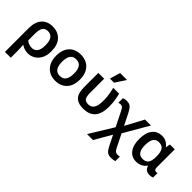

<svg xmlns="http://www.w3.org/2000/svg" viewBox="59 -1734 2934 2934"><g transform="rotate(45 1526.0 -267.5)"><path d="M66 240V-274Q66 -409 131.5 -480.5Q197 -552 308 -552Q425 -552 493.5 -478.5Q562 -405 562 -266Q562 -177 529.5 -115.5Q497 -54 443.5 -22Q390 10 327 10Q288 10 254.5 -1Q221 -12 193 -31H186Q188 -10 190 27.5Q192 65 192 101V240ZM314 -92Q369 -92 401 -134.5Q433 -177 433 -266Q433 -363 400 -406.5Q367 -450 305 -450Q249 -450 221 -408.5Q193 -367 193 -278V-137Q216 -115 248 -103.5Q280 -92 314 -92Z M1176 -272Q1176 -137 1106 -63.5Q1036 10 916 10Q842 10 784 -23Q726 -56 693 -119Q660 -182 660 -272Q660 -407 729.5 -479.5Q799 -552 919 -552Q994 -552 1052 -519.5Q1110 -487 1143 -424.5Q1176 -362 1176 -272ZM789 -272Q789 -186 819.5 -139Q850 -92 918 -92Q986 -92 1016.5 -139Q1047 -186 1047 -272Q1047 -358 1016.5 -404Q986 -450 917 -450Q850 -450 819.5 -404Q789 -358 789 -272Z M1525 9Q1434 9 1385.5 -22.5Q1337 -54 1319.5 -109.5Q1302 -165 1302 -237V-542H1428V-235Q1428 -158 1450 -125Q1472 -92 1531 -92Q1594 -92 1626 -140Q1658 -188 1658 -298Q1658 -365 1649 -421.5Q1640 -478 1624 -542H1751Q1767 -479 1775.5 -422.5Q1784 -366 1784 -294Q1784 -138 1718 -64.5Q1652 9 1525 9ZM1492 -606V-619L1539 -776H1683V-766L1577 -606Z M1841 241 2076 -142 1962 -371Q1944 -408 1928 -425.5Q1912 -443 1888 -443Q1879 -443 1866.5 -441.5Q1854 -440 1841 -435V-535Q1857 -540 1872.5 -544Q1888 -548 1914 -548Q1967 -548 1997.5 -522Q2028 -496 2059 -434L2152 -247L2310 -542H2439L2206 -140L2308 65Q2326 102 2343 118.5Q2360 135 2391 135Q2415 135 2439 130V228Q2421 233 2402.5 236.5Q2384 240 2356 240Q2314 240 2288 227Q2262 214 2242.5 185Q2223 156 2199 108L2129 -34L1970 241Z M2666 10Q2570 10 2513.5 -63.5Q2457 -137 2457 -269Q2457 -407 2515 -479.5Q2573 -552 2671 -552Q2728 -552 2767.5 -529Q2807 -506 2832 -471H2836L2849 -542H2954V-152Q2954 -120 2966 -107.5Q2978 -95 2995 -95Q3002 -95 3011 -97Q3020 -99 3024 -100V-3Q3016 1 2997 5.5Q2978 10 2961 10Q2916 10 2887.5 -8Q2859 -26 2844 -72H2835Q2812 -37 2769.5 -13.5Q2727 10 2666 10ZM2707 -90Q2777 -90 2805.5 -132Q2834 -174 2834 -264V-270Q2834 -357 2806 -403Q2778 -449 2705 -449Q2645 -449 2615.5 -403Q2586 -357 2586 -268Q2586 -90 2707 -90Z"/></g></svg>

Font: Noto Sans SemiBold
Style: Regular
Weight: 600
Designer: Monotype Design Team
Foundry: Monotype Imaging Inc.
Version: Version 2.007